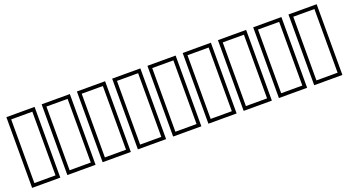

<svg xmlns="http://www.w3.org/2000/svg" viewBox="-49 -1183 3087 1699"><g transform="rotate(-20 1494.0 -333.0)"><path d="M33.2 0V-666H298.8V0ZM66.4 -33.2H265.6V-632.8H66.4Z M365.2 0V-666H630.9V0ZM398.4 -33.2H597.7V-632.8H398.4Z M697.3 0V-666H962.9V0ZM730.5 -33.2H929.7V-632.8H730.5Z M1029.3 0V-666H1294.9V0ZM1062.5 -33.2H1261.7V-632.8H1062.5Z M1361.3 0V-666H1627V0ZM1394.5 -33.2H1593.8V-632.8H1394.5Z M1693.4 0V-666H1959V0ZM1726.6 -33.2H1925.8V-632.8H1726.6Z M2025.4 0V-666H2291V0ZM2058.6 -33.2H2257.8V-632.8H2058.6Z M2357.4 0V-666H2623V0ZM2390.6 -33.2H2589.8V-632.8H2390.6Z M2689.5 0V-666H2955.1V0ZM2722.7 -33.2H2921.9V-632.8H2722.7Z"/></g></svg>

Font: Crimson Text
Style: Bold
Weight: 700
Designer: Sebastian Kosch
Foundry: Sebastian Kosch
Version: Version 1.100